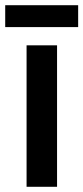

<svg xmlns="http://www.w3.org/2000/svg" viewBox="-37 -717 320 737"><path d="M182 0H65V-543H182ZM263 -697V-613H-17V-697Z"/></svg>

Font: Noto Sans Khmer Condensed SemiBold
Style: Regular
Weight: 600
Width: 3
Designer: Danh Hong and the Monotype Design Team
Foundry: Monotype Imaging Inc.
Version: Version 2.004